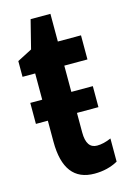

<svg xmlns="http://www.w3.org/2000/svg" viewBox="-106 -714 519 777"><g transform="rotate(-15 153.5 -325.5)"><path d="M290 -14V-111Q258 -97 231 -97Q186 -97 186 -164V-246H276V-334H186V-444H283V-545H186V-661H103L73 -542L11 -510V-444H64V-334H14V-246H64V-158Q64 10 192 10Q247 10 290 -14Z"/></g></svg>

Font: Noto Sans UI Condensed
Style: Bold
Weight: 700
Width: 3
Designer: Monotype Design Team
Foundry: Monotype Imaging Inc.
Version: 1.001